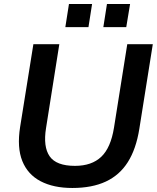

<svg xmlns="http://www.w3.org/2000/svg" viewBox="-20 -925 780 955"><path d="M340 10Q246 10 182 -23.5Q118 -57 91 -124Q64 -191 80 -293L146 -705H275L209 -288Q194 -195 227 -147.5Q260 -100 353 -100Q436 -100 483.5 -145Q531 -190 547 -290L613 -705H740L673 -284Q657 -184 616 -119Q575 -54 506.5 -22Q438 10 340 10ZM494 -790 512 -905H627L608 -790ZM305 -790 323 -905H438L420 -790Z"/></svg>

Font: Mulish ExtraLight
Style: Italic
Weight: 200
Italic angle: -9°
Designer: Vernon Adams
Foundry: Vernon Adams
Version: Version 3.603